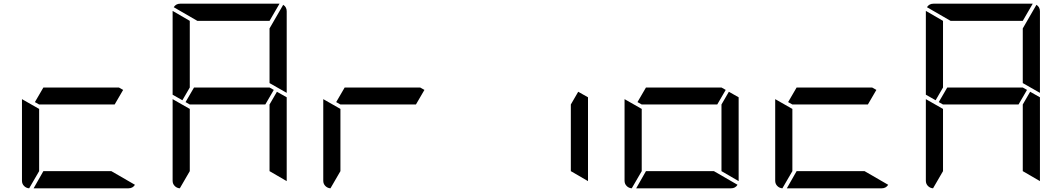

<svg xmlns="http://www.w3.org/2000/svg" viewBox="-20 -1020 5752 1040"><path d="M647 -533 601 -454H192L169 -467L215 -546H624ZM583 -93 711 -19Q699 0 676 0H162L215 -93ZM138 0Q122 -1 110.5 -12.5Q99 -24 99 -41V-483L192 -430V-93Z M968 -477 915 -507V-959V-961L1008 -907V-546ZM1463 -533 1417 -454H1008L985 -467L1031 -546H1440ZM1480 -523 1533 -493V-41V-39L1440 -93V-454ZM954 0Q938 -1 926.5 -12.5Q915 -24 915 -41V-483L1008 -430V-93ZM1514 -994Q1533 -982 1533 -959V-517L1440 -570V-866ZM1049 -907 921 -981Q933 -1000 956 -1000H1492H1494L1440 -907Z M2279 -533 2233 -454H1824L1801 -467L1847 -546H2256ZM1770 0Q1754 -1 1742.5 -12.5Q1731 -24 1731 -41V-483L1824 -430V-93Z M3112 -523 3165 -493V-41V-39L3072 -93V-454Z M3911 -533 3865 -454H3456L3433 -467L3479 -546H3888ZM3928 -523 3981 -493V-41V-39L3888 -93V-454ZM3847 -93 3975 -19Q3963 0 3940 0H3426L3479 -93ZM3402 0Q3386 -1 3374.5 -12.5Q3363 -24 3363 -41V-483L3456 -430V-93Z M4727 -533 4681 -454H4272L4249 -467L4295 -546H4704ZM4663 -93 4791 -19Q4779 0 4756 0H4242L4295 -93ZM4218 0Q4202 -1 4190.5 -12.5Q4179 -24 4179 -41V-483L4272 -430V-93Z M5048 -477 4995 -507V-959V-961L5088 -907V-546ZM5543 -533 5497 -454H5088L5065 -467L5111 -546H5520ZM5560 -523 5613 -493V-41V-39L5520 -93V-454ZM5034 0Q5018 -1 5006.5 -12.5Q4995 -24 4995 -41V-483L5088 -430V-93ZM5594 -994Q5613 -982 5613 -959V-517L5520 -570V-866ZM5129 -907 5001 -981Q5013 -1000 5036 -1000H5572H5574L5520 -907Z"/></svg>

Font: DSEG7 Modern
Style: Regular
Weight: 400
Designer: Keshikan(Twitter:@keshinomi_88pro)
Version: Version 0.46